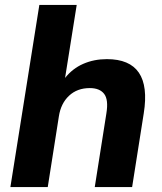

<svg xmlns="http://www.w3.org/2000/svg" viewBox="-20 -756 653 776"><path d="M22 0 139 -736H290L243 -441Q273 -479 316.5 -498Q360 -517 412 -517Q596 -517 561 -298L514 0H363L410 -298Q419 -353 401 -376.5Q383 -400 343 -400Q292 -400 259 -369Q226 -338 218 -286L173 0Z"/></svg>

Font: Winston
Style: Bold Italic
Weight: 700
Italic angle: -9°
Designer: Original fonts by Vernon Adams / Changes by Cristiano Sobral
Foundry: Original fonts by Vernon Adams / Changes by Cristiano Sobral
Version: Version 2.503;July 17, 2020;FontCreator 13.0.0.2655 64-bit